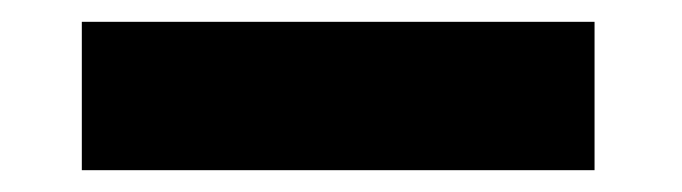

<svg xmlns="http://www.w3.org/2000/svg" viewBox="-20 0 625 176"><path d="M525 20V156H55V20Z"/></svg>

Font: Public Sans Black
Style: Regular
Weight: 900
Designer: The Public Sans Project Authors: Dan O. Williams and USWDS (Libre Franklin designed by Pablo Impallari and Rodrigo Fuenz
Version: Version 1.007